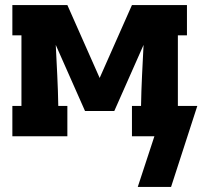

<svg xmlns="http://www.w3.org/2000/svg" viewBox="-20 -540 802 761"><path d="M526 201 592 0H503V-120H539Q540 -180 543 -241Q546 -302 549 -362L433 -100H317L201 -362Q204 -302 207 -241Q210 -180 211 -120H247V0H29V-120H65V-400H29V-520H247L375 -231L503 -520H721V-400H685V-120H762L658 201Z"/></svg>

Font: Iosevka Etoile Heavy
Style: Regular
Weight: 900
Designer: Belleve Invis
Foundry: Belleve Invis
Version: Version 22.1.2; ttfautohint (v1.8.4)